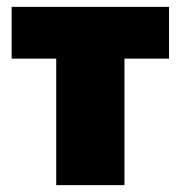

<svg xmlns="http://www.w3.org/2000/svg" viewBox="-20 -540 526 560"><path d="M144 0H343V-369H473V-520H14V-369H144Z"/></svg>

Font: Fixel Display Black
Style: Regular
Weight: 900
Designer: AlfaBravo + MacPaw
Foundry: Kyrylo Tkachov, Marchela Mozhyna, Serhii Makarenko, Maria Weinstein, Zakhar Kryvoshyya
Version: Version 1.211